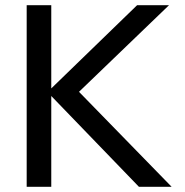

<svg xmlns="http://www.w3.org/2000/svg" viewBox="-20 -714 706 734"><path d="M82 0H176V-347L511 0H636L282 -363L626 -694H504L176 -376V-694H82Z"/></svg>

Font: Outfit
Style: Regular
Weight: 400
Designer: Rodrigo Fuenzalida
Foundry: fragTYPE
Version: Version 1.100;gftools[0.9.27]